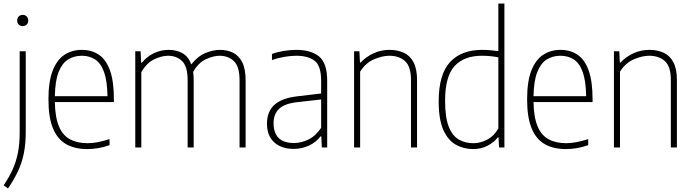

<svg xmlns="http://www.w3.org/2000/svg" viewBox="-32 -828 3892 1078"><path d="M13 230 -11.5 212.5Q20 166 39.8 121.5Q59.5 77 69 27.5Q78.5 -22 78.5 -83V-540H112.5V-87.5Q112.5 -20.5 102 32.2Q91.5 85 69.5 132.2Q47.5 179.5 13 230ZM95.5 -681.5Q82 -681.5 73.2 -690Q64.5 -698.5 64.5 -712.5Q64.5 -727 73.2 -735.8Q82 -744.5 95.5 -744.5Q109 -744.5 117.8 -735.8Q126.5 -727 126.5 -712.5Q126.5 -698.5 117.8 -690Q109 -681.5 95.5 -681.5Z M458 9Q388 9 339.5 -18.5Q291 -46 265.5 -107.2Q240 -168.5 240 -270Q240 -371 264 -432Q288 -493 330.2 -520.5Q372.5 -548 427.5 -548Q482.5 -548 523 -520.8Q563.5 -493.5 585.5 -432.5Q607.5 -371.5 607.5 -270V-255H276Q277.5 -169 299 -118.2Q320.5 -67.5 361.2 -45.8Q402 -24 460 -24Q511.5 -24 583 -47V-13Q548.5 -1 518 4Q487.5 9 458 9ZM427 -515Q384 -515 350.5 -494.2Q317 -473.5 297.2 -424Q277.5 -374.5 276 -288H571.5Q570 -374.5 552 -424Q534 -473.5 502 -494.2Q470 -515 427 -515Z M727.5 0V-540H757.5L760.5 -476H764.5Q795.5 -513 834.5 -530.5Q873.5 -548 915 -548Q958 -548 991.8 -529.8Q1025.5 -511.5 1042 -466.5Q1079 -513 1121.8 -530.5Q1164.5 -548 1203 -548Q1243.5 -548 1276 -532.2Q1308.5 -516.5 1327.8 -479Q1347 -441.5 1347 -377.5V0H1313V-377Q1313 -455 1281 -485Q1249 -515 1200.5 -515Q1167.5 -515 1125 -496Q1082.5 -477 1052.5 -424.5Q1055.5 -403 1055.5 -377.5V0H1021.5V-377Q1021.5 -455 990.5 -485Q959.5 -515 911.5 -515Q876 -515 833.5 -494.8Q791 -474.5 761.5 -423V0Z M1616.5 8Q1549 8 1508 -28.5Q1467 -65 1467 -133.5Q1467 -201.5 1508.8 -239.5Q1550.5 -277.5 1639 -287.5L1771 -303V-375.5Q1771 -458.5 1734.5 -486.8Q1698 -515 1631 -515Q1602.5 -515 1567 -509.2Q1531.5 -503.5 1495 -491V-525Q1524 -536 1561.2 -542Q1598.5 -548 1631.5 -548Q1714 -548 1759.5 -510.8Q1805 -473.5 1805 -375V0H1775L1772 -62.5H1768Q1741.5 -28.5 1702 -10.2Q1662.5 8 1616.5 8ZM1504 -137Q1504 -25 1619 -25Q1658 -25 1698.5 -44Q1739 -63 1771 -110.5V-269.5L1638 -254.5Q1567.5 -247 1535.8 -217.8Q1504 -188.5 1504 -137Z M1956 0V-540H1986L1989 -477H1993Q2024.5 -510.5 2066.2 -529.2Q2108 -548 2155 -548Q2199.5 -548 2234.5 -532.2Q2269.5 -516.5 2289.5 -479.2Q2309.5 -442 2309.5 -378.5V0H2275.5V-378Q2275.5 -455 2242 -485Q2208.5 -515 2153.5 -515Q2115.5 -515 2068.8 -495.5Q2022 -476 1990 -426V0Z M2624.5 9Q2571 9 2527 -15.8Q2483 -40.5 2457 -99Q2431 -157.5 2431 -259Q2431 -409.5 2494.2 -478.8Q2557.5 -548 2676 -548Q2698 -548 2721.8 -546Q2745.5 -544 2766 -541V-808H2800V0H2770L2767 -56.5H2763Q2741.5 -29 2705.8 -10Q2670 9 2624.5 9ZM2625.5 -24Q2665.5 -24 2703.8 -44.2Q2742 -64.5 2766 -106.5V-506Q2748 -510 2722.8 -512.5Q2697.5 -515 2674.5 -515Q2573 -515 2520 -456.8Q2467 -398.5 2467 -263Q2467 -168 2487.8 -116.2Q2508.5 -64.5 2544.5 -44.2Q2580.5 -24 2625.5 -24Z M3145.5 9Q3075.5 9 3027 -18.5Q2978.5 -46 2953 -107.2Q2927.5 -168.5 2927.5 -270Q2927.5 -371 2951.5 -432Q2975.5 -493 3017.8 -520.5Q3060 -548 3115 -548Q3170 -548 3210.5 -520.8Q3251 -493.5 3273 -432.5Q3295 -371.5 3295 -270V-255H2963.5Q2965 -169 2986.5 -118.2Q3008 -67.5 3048.8 -45.8Q3089.5 -24 3147.5 -24Q3199 -24 3270.5 -47V-13Q3236 -1 3205.5 4Q3175 9 3145.5 9ZM3114.5 -515Q3071.5 -515 3038 -494.2Q3004.5 -473.5 2984.8 -424Q2965 -374.5 2963.5 -288H3259Q3257.5 -374.5 3239.5 -424Q3221.5 -473.5 3189.5 -494.2Q3157.5 -515 3114.5 -515Z M3415 0V-540H3445L3448 -477H3452Q3483.5 -510.5 3525.2 -529.2Q3567 -548 3614 -548Q3658.5 -548 3693.5 -532.2Q3728.5 -516.5 3748.5 -479.2Q3768.5 -442 3768.5 -378.5V0H3734.5V-378Q3734.5 -455 3701 -485Q3667.5 -515 3612.5 -515Q3574.5 -515 3527.8 -495.5Q3481 -476 3449 -426V0Z"/></svg>

Font: Encode Sans SemiCondensed SemiCondensed Thin
Style: Regular
Weight: 100
Width: 4
Designer: Multiple Designers
Foundry: Impallari Type
Version: Version 3.000; ttfautohint (v1.8.3) -l 8 -r 50 -G 200 -x 14 